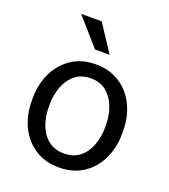

<svg xmlns="http://www.w3.org/2000/svg" viewBox="-138 -850 847 960"><g transform="rotate(20 285.0 -370.0)"><path d="M44.9 -258.3V-269.5Q44.9 -346.2 74.2 -406.7Q103.5 -467.3 157.2 -502.7Q210.9 -538.1 284.7 -538.1Q359.4 -538.1 413.3 -502.7Q467.3 -467.3 496.6 -406.7Q525.9 -346.2 525.9 -269.5V-258.3Q525.9 -182.1 496.6 -121.3Q467.3 -60.5 413.6 -25.4Q359.9 9.8 285.6 9.8Q211.4 9.8 157.5 -25.4Q103.5 -60.5 74.2 -121.3Q44.9 -182.1 44.9 -258.3ZM135.3 -269.5V-258.3Q135.3 -206.1 151.9 -161.9Q168.5 -117.7 201.9 -91.1Q235.4 -64.5 285.6 -64.5Q335.4 -64.5 368.7 -91.1Q401.9 -117.7 418.5 -161.9Q435.1 -206.1 435.1 -258.3V-269.5Q435.1 -321.3 418.2 -365.5Q401.4 -409.7 368.2 -436.8Q335 -463.9 284.7 -463.9Q234.9 -463.9 201.7 -436.8Q168.5 -409.7 151.9 -365.5Q135.3 -321.3 135.3 -269.5ZM237.8 -750 332 -606.4H254.4L128.4 -750Z"/></g></svg>

Font: Vazirmatn
Style: Regular
Weight: 400
Designer: Saber Rastikerdar
Foundry: Saber Rastikerdar
Version: Version 33.003;September 2, 2022;FontCreator 14.0.0.2862 64-